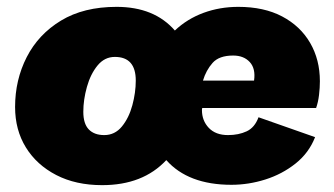

<svg xmlns="http://www.w3.org/2000/svg" viewBox="-20 -530 975 560"><path d="M278 10Q201 10 144 -19.5Q87 -49 55.5 -100Q24 -151 24 -218Q24 -297 58 -363.5Q92 -430 158 -470Q224 -510 320 -510Q430 -510 490 -441Q526 -475 573.5 -492.5Q621 -510 675 -510Q750 -510 803 -482Q856 -454 884.5 -405Q913 -356 913 -293Q913 -274 910.5 -253Q908 -232 902 -215H570Q569 -213 569 -209Q569 -178 589 -157Q609 -136 645 -136Q676 -136 699.5 -147Q723 -158 734 -188L899 -130Q881 -84 842 -53Q803 -22 754 -6.5Q705 9 655 9Q529 9 465 -63Q397 10 278 10ZM572 -295H721Q726 -330 708.5 -349Q691 -368 660 -368Q619 -368 600 -346.5Q581 -325 572 -295ZM284 -136Q315 -136 335.5 -161Q356 -186 366 -223Q376 -260 376 -295Q376 -364 315 -364Q285 -364 264.5 -339Q244 -314 233.5 -276.5Q223 -239 223 -204Q223 -169 239 -152.5Q255 -136 284 -136Z"/></svg>

Font: Prodigy Sans ExtraBold
Style: Italic
Weight: 800
Italic angle: -13°
Designer: Wei Huang
Foundry: Wei Huang
Version: Version 1.003; ttfautohint (v1.8.3)